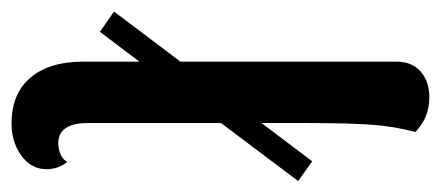

<svg xmlns="http://www.w3.org/2000/svg" viewBox="-258 -532 782 341"><g transform="rotate(90 133.5 -361.0)"><path d="M250 -89Q263 -73 263 -52Q263 -25 239 -7.5Q215 10 182 10Q129 10 100.5 -23.5Q72 -57 72 -117V-217L19 -147L-17 -172L72 -290V-674Q72 -701 89.5 -716.5Q107 -732 135 -732Q172 -732 197 -707Q187 -671 184 -629.5Q181 -588 181 -512V-434L249 -524L284 -499L181 -362V-126Q181 -73 217 -73Q227 -73 236.5 -77Q246 -81 250 -89Z"/></g></svg>

Font: Arima Madurai
Style: Bold
Weight: 700
Designer: Joana Correia and Natanael Gama
Foundry: NDISCOVER
Version: Version 1.019